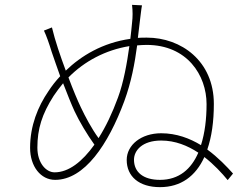

<svg xmlns="http://www.w3.org/2000/svg" viewBox="-20 -781 1040 791"><path d="M639 -40C570 -40 532 -72 532 -123C532 -161 566 -202 644 -202C702 -202 753 -181 797 -152C768 -85 718 -40 639 -40ZM466 -379C443 -316 416 -259 386 -212C358 -250 331 -301 313 -339C300 -366 281 -411 262 -462C328 -529 415 -575 513 -591C503 -519 489 -441 466 -379ZM205 -71C170 -71 134 -109 134 -173C134 -250 153 -311 201 -386C213 -404 226 -421 240 -438C257 -394 274 -351 287 -323C306 -282 340 -225 369 -185C319 -115 263 -71 205 -71ZM556 -692C559 -714 562 -745 565 -759L524 -761C527 -734 527 -712 524 -687C522 -667 520 -644 517 -621C403 -605 314 -551 251 -490C229 -549 207 -613 194 -668L161 -655C171 -634 182 -603 193 -567C202 -540 215 -504 228 -467C209 -447 193 -426 180 -406C136 -342 104 -263 104 -172C104 -95 148 -40 207 -40C328 -40 426 -186 492 -364C521 -443 535 -519 545 -594C558 -595 571 -596 584 -596C751 -596 831 -471 831 -352C831 -291 824 -233 808 -183C762 -211 707 -232 644 -232C562 -232 502 -184 502 -122C502 -54 553 -10 639 -10C725 -10 786 -55 822 -134C862 -103 895 -67 918 -39L940 -66C915 -94 879 -132 834 -165C852 -217 861 -280 861 -353C861 -530 726 -626 585 -626C573 -626 560 -626 548 -625Z"/></svg>

Font: Noto Sans CJK Thin
Style: Regular
Weight: 100
Designer: Ryoko NISHIZUKA (kana & ideographs); Paul D. Hunt (Latin, Greek & Cyrillic); Wenlong ZHANG (bopomofo); Sandoll Communica
Foundry: Adobe Systems Incorporated
Version: Version 1.000;PS 1;hotconv 1.0.78;makeotf.lib2.5.61930